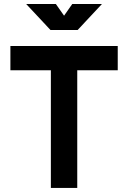

<svg xmlns="http://www.w3.org/2000/svg" viewBox="-20 -918 626 938"><path d="M228.5 0H357.4V-574.7H555.2V-693.4H30.8V-574.7H228.5ZM226.6 -771.5H359.4L478 -898.4H333L293 -841.3L252.9 -898.4H107.9Z"/></svg>

Font: CaskaydiaCove Nerd Font
Style: Bold
Weight: 700
Designer: Aaron Bell
Foundry: Saja Typeworks
Version: Version 2111.1;Nerd Fonts 2.3.0